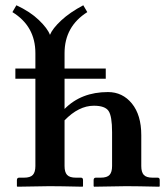

<svg xmlns="http://www.w3.org/2000/svg" viewBox="-20 -705 636 726"><path d="M379.9 -445.8V-407.2H224.1V-293Q287.1 -356.9 388.2 -356.9Q443.4 -356.9 478.8 -313.5Q514.2 -270 514.2 -193.8V-77.1Q514.2 -54.2 523.7 -43.7Q533.2 -33.2 557.1 -33.2H576.2Q584 -33.2 584 -23.9V-1L582 1Q496.1 -1 457 -1L335.9 1L334 -1V-23.9Q334 -32.7 341.8 -33.2H360.8Q384.8 -33.2 394.3 -43.7Q403.8 -54.2 403.8 -77.1V-205.1Q403.8 -266.1 390.4 -285.6Q377 -305.2 335 -305.2Q277.8 -305.2 224.1 -250V-77.1Q224.1 -54.2 233.6 -43.7Q243.2 -33.2 267.1 -33.2H286.1Q293.9 -33.2 293.9 -23.9V-1L292 1Q206.1 -1 167 -1L45.9 1L43.9 -1V-23.9Q43.9 -32.7 51.8 -33.2H70.8Q94.7 -33.2 104.2 -43.7Q113.8 -54.2 113.8 -77.1V-407.2H38.1V-445.8H113.8V-503.9Q113.8 -606 26.9 -659.2L42 -685.1Q93.8 -661.1 127 -629.2Q160.2 -597.2 168.9 -573.2Q178.7 -597.2 211.4 -627.7Q244.1 -658.2 294.9 -685.1L310.1 -659.2Q224.1 -605 224.1 -503.9V-445.8Z"/></svg>

Font: Linux Libertine
Style: Semibold
Weight: 600
Designer: Philipp H. Poll
Foundry: Philipp H. Poll
Version: Version 5.1.2 ; ttfautohint (v0.9)